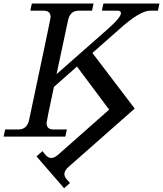

<svg xmlns="http://www.w3.org/2000/svg" viewBox="-36 -752 898 1057"><path d="M316.9 284.2 165 108.9 197.8 80.1 215.3 101.6Q229.5 117.7 246.1 117.7Q263.7 117.7 284.7 99.1L564.9 -148.4L387.7 -385.7L260.7 -273.4Q220.2 -83 220.2 -74.7Q220.2 -39.1 259.8 -39.1H332L323.7 0H-16.1L-7.8 -39.1H64.5Q113.3 -39.1 124.5 -92.8Q242.7 -649.4 242.7 -657.7Q242.7 -693.4 203.1 -693.4H130.9L139.2 -732.4H479L470.7 -693.4H398.4Q349.6 -693.4 338.4 -639.6L275.4 -343.8L553.2 -588.4Q629.9 -655.8 629.9 -679.7Q629.9 -693.4 608.9 -693.4H524.9L533.2 -732.4H841.8L833.5 -693.4H791Q733.9 -693.4 617.7 -588.4L472.7 -460.4L705.6 -154.3L342.8 165.5Q318.4 186 318.4 206.5Q318.4 220.7 330.6 234.4L349.1 255.4Z"/></svg>

Font: Munson
Style: Italic
Weight: 400
Italic angle: -12°
Designer: Paul James MIller
Foundry: High-Logic / Made with FontCreator
Version: Version 2.10;May 5, 2019;FontCreator 11.5.0.2430 64-bit